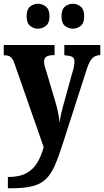

<svg xmlns="http://www.w3.org/2000/svg" viewBox="-22 -776 555 1024"><path d="M20 168Q81 168 118 148Q155 128 176.5 92Q198 56 211 9L56 -435Q46 -464 34.5 -472.5Q23 -481 3 -481H-2V-536H269V-482H265Q237 -482 225 -473.5Q213 -465 213 -448Q213 -438 216 -425Q219 -412 224 -399L272 -237Q283 -202 288.5 -172Q294 -142 296 -122Q299 -145 303.5 -166Q308 -187 313 -205L365 -393Q369 -403 372 -419.5Q375 -436 375 -448Q375 -467 363 -473Q351 -479 325 -481L321 -482V-536H513V-482H510Q486 -481 470.5 -465.5Q455 -450 442 -411L311 -4Q289 65 268.5 110.5Q248 156 220 181.5Q192 207 149 217.5Q106 228 38 228H20ZM367 -623Q343 -623 324.5 -638Q306 -653 306 -689Q306 -726 324.5 -741Q343 -756 367 -756Q389 -756 408 -741Q427 -726 427 -689Q427 -653 408 -638Q389 -623 367 -623ZM180 -623Q157 -623 138.5 -638Q120 -653 120 -689Q120 -726 138.5 -741Q157 -756 180 -756Q203 -756 222.5 -741Q242 -726 242 -689Q242 -653 222.5 -638Q203 -623 180 -623Z"/></svg>

Font: Noto Serif Tamil Condensed ExtraBold
Style: Italic
Weight: 800
Width: 3
Italic angle: -12°
Designer: Indian Type Foundry, Tom Grace, and the Monotype Design Team
Foundry: Monotype Imaging Inc.
Version: Version 2.003; ttfautohint (v1.8.4.7-5d5b)